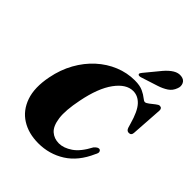

<svg xmlns="http://www.w3.org/2000/svg" viewBox="-262 -1082 1233 1233"><g transform="rotate(45 354.5 -465.5)"><path d="M613.5 -239.5Q620.5 -237 623.5 -227.5Q626.5 -218 615.5 -198.5Q568.5 -91 487.5 -39.8Q406.5 11.5 307 11.5Q218 11.5 153.8 -28.8Q89.5 -69 62.2 -147.2Q35 -225.5 57.5 -338Q74 -422.5 112.5 -491.5Q151 -560.5 205.5 -610Q260 -659.5 325.2 -686.2Q390.5 -713 460.5 -713Q507 -713 535.2 -699.5Q563.5 -686 579.2 -672.8Q595 -659.5 604 -659.5Q613.5 -659.5 630 -672.2Q646.5 -685 662.8 -698Q679 -711 688 -711Q709.5 -711 709 -688L694.5 -470Q693 -446.5 671 -446.5Q652 -446.5 645 -469L637 -496Q612.5 -584.5 578.8 -621Q545 -657.5 501 -657.5Q438 -657.5 383.8 -583.5Q329.5 -509.5 302 -370Q280 -261 288.5 -198Q297 -135 327.2 -108.2Q357.5 -81.5 401 -81.5Q443.5 -81.5 489.8 -112.8Q536 -144 576.5 -221Q598.5 -245.5 613.5 -239.5ZM543 -882Q569.5 -913 596.5 -929.5Q623.5 -946 651 -942.5Q680 -939 689.8 -916.8Q699.5 -894.5 690 -872Q678.5 -839 651.2 -821Q624 -803 588 -791.5L473 -754.5Q466 -752.5 459.2 -752.8Q452.5 -753 450 -758Q447.5 -762.5 450.5 -768Q453.5 -773.5 458.5 -779.5Z"/></g></svg>

Font: Fraunces 72pt Black
Style: Italic
Weight: 900
Italic angle: -16°
Version: Version 1.000;[b76b70a41]